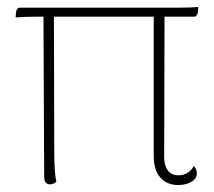

<svg xmlns="http://www.w3.org/2000/svg" viewBox="-20 -522 615 552"><path d="M453 -474 452 -71Q452 -46 462.5 -32Q473 -18 493 -18Q507 -18 519 -25Q531 -32 537 -45Q546 -35 546 -24Q546 -8 530 1Q514 10 492 10Q460 10 441 -11.5Q422 -33 422 -73V-474H135L136 -87Q136 -24 142 0Q134 8 124 8Q107 8 107 -14L105 -474H85Q51 -474 25 -472L26 -486Q28 -500 37 -500H498Q530 -500 550 -502L549 -488Q547 -474 538 -474Z"/></svg>

Font: Arima Madurai Thin
Style: Regular
Weight: 250
Designer: Joana Correia and Natanael Gama
Foundry: NDISCOVER
Version: Version 1.020; ttfautohint (v1.5) -l 7 -r 28 -G 50 -x 13 -D 